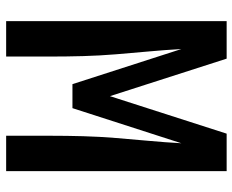

<svg xmlns="http://www.w3.org/2000/svg" viewBox="-88 -688 775 640"><g transform="rotate(90 300.0 -367.5)"><path d="M50 0V-735H175L300 -346L425 -735H550V0H432V-147Q432 -202 433.5 -256.5Q435 -311 439.5 -366Q444 -421 449 -475.5Q454 -530 457 -584L340 -221H260L143 -584Q146 -530 151 -475.5Q156 -421 160.5 -366Q165 -311 166.5 -256.5Q168 -202 168 -147V0Z"/></g></svg>

Font: R Plex Mono
Style: Bold
Weight: 700
Monospace: yes
Designer: Belleve Invis
Foundry: Belleve Invis
Version: Version 31.8.0